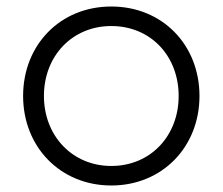

<svg xmlns="http://www.w3.org/2000/svg" viewBox="-20 -560 684 590"><path d="M322 10C479 10 593 -109 593 -265C593 -422 479 -540 322 -540C165 -540 51 -422 51 -265C51 -109 165 10 322 10ZM322 -50C202 -50 115 -143 115 -265C115 -388 202 -480 322 -480C443 -480 529 -388 529 -265C529 -143 443 -50 322 -50Z"/></svg>

Font: Roundo
Style: Regular
Weight: 400
Designer: Shiva Nallaperumal
Foundry: Indian Type Foundry
Version: Version 2.000